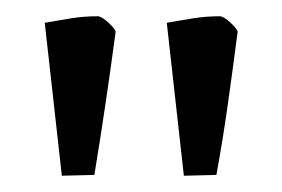

<svg xmlns="http://www.w3.org/2000/svg" viewBox="-20 -705 347 236"><path d="M100 -685Q105 -685 114 -676.5Q123 -668 122 -665Q110 -575 96 -490L56 -489L35 -677Q52 -680 67.5 -682.5Q83 -685 100 -685ZM250 -685Q255 -685 264 -676.5Q273 -668 272 -665Q266 -619 260 -576.5Q254 -534 246 -490L206 -489L185 -677Q202 -680 217.5 -682.5Q233 -685 250 -685Z"/></svg>

Font: Grenze Gotisch
Style: Regular
Weight: 400
Designer: Renata Polastri
Foundry: Omnibus-Type
Version: Version 1.001